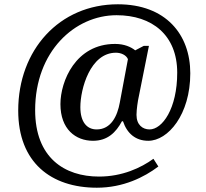

<svg xmlns="http://www.w3.org/2000/svg" viewBox="-20 -734 961 896"><path d="M432 142C555 142 653 93 719 43L696 7C638 49 551 90 442 90C281 90 144 2 144 -220C144 -494 329 -663 524 -663C690 -663 807 -570 807 -395C807 -226 737 -130 678 -130C646 -130 617 -151 617 -198C617 -225 624 -265 624 -265L675 -520H651L611 -499C591 -515 560 -529 517 -529C333 -529 262 -355 262 -248C262 -131 333 -77 414 -77C482 -77 521 -116 549 -168H554C573 -111 613 -77 672 -77C764 -77 868 -199 868 -392C868 -573 754 -714 530 -714C257 -714 65 -501 65 -218C65 24 218 142 432 142ZM431 -130C386 -130 355 -164 355 -234C355 -319 401 -488 521 -488C545 -488 569 -477 577 -458L539 -255C528 -194 499 -130 431 -130Z"/></svg>

Font: Noto Serif Devanagari
Style: Regular
Weight: 400
Designer: Universal Thirst, Indian Type Foundry and the Monotype Design Team
Foundry: Monotype Imaging Inc.
Version: Version 2.004